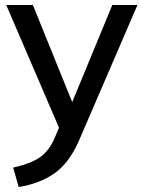

<svg xmlns="http://www.w3.org/2000/svg" viewBox="-20 -524 576 771"><path d="M532 -504 297 41Q258 130 199.5 171.5Q141 213 55 227L33 149Q104 133 140.5 107.5Q177 82 199 31L217 -11L5 -504H112L270 -114L431 -504Z"/></svg>

Font: Muli SemiBold
Style: Regular
Weight: 600
Designer: Vernon Adams
Foundry: Vernon Adams
Version: Version 2.000